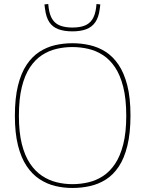

<svg xmlns="http://www.w3.org/2000/svg" viewBox="-20 -925 722 955"><path d="M340 -9Q380 -9 419 -18Q458 -27 492 -49Q526 -71 552 -109.5Q578 -148 593 -207Q608 -266 608 -349Q608 -433 593 -492.5Q578 -552 552 -590.5Q526 -629 492 -651Q458 -673 419 -682Q380 -691 340 -691Q300 -691 261.5 -682Q223 -673 189 -651Q155 -629 129 -590Q103 -551 88.5 -492Q74 -433 74 -349Q74 -267 88.5 -209Q103 -151 129 -112Q155 -73 189 -50.5Q223 -28 261.5 -18.5Q300 -9 340 -9ZM340 10Q296 10 254.5 0Q213 -10 176.5 -34Q140 -58 112.5 -99Q85 -140 69.5 -201.5Q54 -263 54 -349Q54 -437 69.5 -499.5Q85 -562 112.5 -603Q140 -644 176.5 -667.5Q213 -691 254.5 -700.5Q296 -710 340 -710Q384 -710 426 -700.5Q468 -691 504.5 -668Q541 -645 569 -604Q597 -563 613 -501Q629 -439 629 -351Q629 -263 613.5 -200Q598 -137 570.5 -96Q543 -55 506.5 -32Q470 -9 427.5 0.5Q385 10 340 10ZM340 -769Q300 -769 271 -779.5Q242 -790 225.5 -814.5Q209 -839 204 -881Q203 -886 202.5 -891.5Q202 -897 201 -903L220 -905Q221 -901 221 -896Q221 -891 222 -886Q227 -849 241.5 -827.5Q256 -806 281 -797Q306 -788 340 -788Q375 -788 399.5 -797Q424 -806 438.5 -827.5Q453 -849 458 -886Q459 -891 459 -896Q459 -901 460 -905L479 -903Q478 -897 477.5 -891Q477 -885 476 -880Q471 -839 454 -814.5Q437 -790 408.5 -779.5Q380 -769 340 -769Z"/></svg>

Font: Georama ExtraCondensed Thin Thin
Style: Regular
Weight: 250
Version: Version 1.001